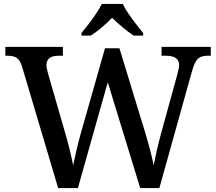

<svg xmlns="http://www.w3.org/2000/svg" viewBox="-20 -951 1093 971"><path d="M91 -616Q81 -647 65 -658Q49 -669 20 -669H7V-714H298V-669H275Q215 -669 215 -621Q215 -613 217.5 -602Q220 -591 223 -579L308 -284Q321 -241 332 -195.5Q343 -150 350 -115Q358 -153 367.5 -194Q377 -235 389 -278L511 -707H584L712 -288Q727 -239 739 -193Q751 -147 757 -115Q764 -151 774 -194Q784 -237 797 -285L875 -568Q878 -580 882 -596Q886 -612 886 -621Q886 -669 820 -669H797V-714H1046V-669H1027Q998 -669 981.5 -654.5Q965 -640 951 -591L786 0H689L525 -535L374 0H274ZM392 -784Q408 -803 428 -829Q448 -855 466 -882Q484 -909 495 -931H601Q611 -909 629.5 -882Q648 -855 668 -829Q688 -803 704 -784V-771H656Q630 -788 600 -813Q570 -838 547 -861Q525 -838 495.5 -813Q466 -788 439 -771H392Z"/></svg>

Font: Noto Serif Toto Medium
Style: Regular
Weight: 500
Designer: Monotype Design Team
Foundry: Monotype Imaging Inc.
Version: Version 2.001; ttfautohint (v1.8.4.7-5d5b)